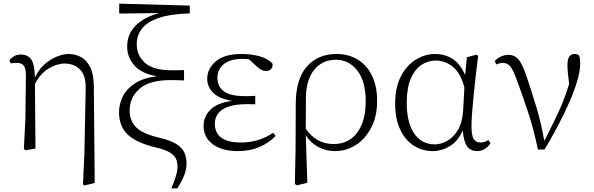

<svg xmlns="http://www.w3.org/2000/svg" viewBox="-20 -820 3277 1060"><path d="M438 198.2 445.8 29.8 453.1 -330.1Q454.6 -403.3 421.9 -436.3Q389.2 -469.2 335.9 -469.2Q293.5 -469.2 247.6 -441.2Q201.7 -413.1 172.9 -356L175.8 0L121.1 9.8L111.8 2L120.1 -161.1L123 -401.9Q123 -441.9 111.3 -457.5Q99.6 -473.1 71.8 -473.1Q57.1 -473.1 39.1 -470.2L32.2 -487.8Q41 -500 57.4 -509.5Q73.7 -519 97.2 -519Q131.3 -519 151.1 -493.7Q170.9 -468.3 172.9 -392.1Q192.9 -436 225.8 -464.8Q258.8 -493.7 294.4 -507.8Q330.1 -522 357.9 -522Q395.5 -522 427.2 -504.9Q459 -487.8 478.3 -448.5Q497.6 -409.2 498 -341.8L502.9 189.9L446.8 204.1Z M925.8 220.2Q941.9 182.6 950.9 153.1Q960 123.5 960 99.1Q960 77.1 952.1 57.9Q944.3 38.6 918.7 22.5Q893.1 6.3 839.8 -5.9Q731.9 -32.2 684.6 -77.6Q637.2 -123 637.2 -199.2Q637.2 -248 659.4 -290.3Q681.6 -332.5 728 -361.6Q774.4 -390.6 847.2 -398.9Q763.2 -412.6 722.7 -457.8Q682.1 -502.9 682.1 -562Q682.1 -633.3 730.7 -680.4Q779.3 -727.5 860.8 -748L638.2 -745.1V-799.8L1027.8 -789.1V-746.1Q921.9 -743.2 857.4 -721.2Q793 -699.2 763.9 -662.1Q734.9 -625 734.9 -576.2Q734.9 -513.2 781 -472.7Q827.1 -432.1 925.8 -432.1Q938 -432.1 958.7 -432.1Q979.5 -432.1 996.1 -433.1V-376Q975.1 -377 955.3 -377.4Q935.5 -377.9 922.9 -377.9Q805.2 -377.9 750.5 -330.1Q695.8 -282.2 695.8 -210Q695.8 -151.4 733.2 -115.7Q770.5 -80.1 861.8 -59.1Q923.3 -44.4 955.3 -23.7Q987.3 -2.9 998.5 23.4Q1009.8 49.8 1009.8 82Q1009.8 115.2 997.1 147.5Q984.4 179.7 959 220.2Z M1292 14.2Q1206.1 14.2 1155 -23.4Q1104 -61 1104 -125Q1104 -176.8 1141.8 -214.6Q1179.7 -252.4 1262.2 -263.2Q1190.4 -274.4 1157.2 -307.6Q1124 -340.8 1124 -384.8Q1124 -440.4 1171.1 -481.2Q1218.3 -522 1315.4 -522Q1364.7 -522 1411.4 -509.8Q1458 -497.6 1484.4 -469.2Q1487.3 -450.2 1476.8 -439.2Q1466.3 -428.2 1451.2 -428.2Q1436 -428.2 1424.8 -433.6Q1413.6 -439 1397.5 -453.1L1354 -493.2L1321.3 -495.1Q1251.5 -495.1 1215.8 -466.1Q1180.2 -437 1180.2 -390.1Q1180.2 -344.2 1214.8 -316.7Q1249.5 -289.1 1335.4 -289.1Q1346.7 -289.1 1358.9 -289.3Q1371.1 -289.6 1389.2 -291V-244.1Q1371.1 -244.6 1362.3 -244.9Q1353.5 -245.1 1346.2 -245.1Q1277.3 -245.1 1238 -230.2Q1198.7 -215.3 1182.4 -190.9Q1166 -166.5 1166 -138.2Q1166 -33.2 1311 -33.2Q1408.2 -33.2 1488.3 -86.9L1501.5 -69.8Q1467.3 -32.7 1414.3 -9.3Q1361.3 14.2 1292 14.2Z M1607.9 195.8 1611.8 4.9 1612.8 -246.1Q1612.8 -382.3 1673.6 -452.1Q1734.4 -522 1837.9 -522Q1903.3 -522 1953.9 -491.7Q2004.4 -461.4 2033.2 -403.6Q2062 -345.7 2062 -262.2Q2062 -178.2 2030 -116.2Q1998 -54.2 1945.1 -20Q1892.1 14.2 1829.1 14.2Q1780.3 14.2 1738 -8.1Q1695.8 -30.3 1668 -73.2L1676.8 189L1619.1 203.1ZM1668 -108.9Q1696.3 -68.4 1734.4 -46.6Q1772.5 -24.9 1821.8 -24.9Q1905.8 -24.9 1952.4 -88.1Q1999 -151.4 1999 -261.2Q1999 -372.1 1952.1 -431.2Q1905.3 -490.2 1835 -490.2Q1759.8 -490.2 1714.8 -434.8Q1669.9 -379.4 1668.9 -280.8Z M2369.6 14.2Q2310.1 14.2 2263.2 -16.6Q2216.3 -47.4 2189 -105.7Q2161.6 -164.1 2161.6 -247.1Q2161.6 -339.4 2194.1 -400.4Q2226.6 -461.4 2277.1 -491.7Q2327.6 -522 2381.8 -522Q2436.5 -522 2479 -494.6Q2521.5 -467.3 2547.9 -405.8L2557.6 -503.9L2609.9 -518.1L2619.6 -511.2Q2613.3 -460.9 2606.7 -404.3Q2600.1 -347.7 2594.7 -293.2Q2589.4 -238.8 2586.2 -194.1Q2583 -149.4 2583 -123Q2583 -70.3 2595.9 -51.8Q2608.9 -33.2 2632.8 -33.2Q2647 -33.2 2656.7 -37.1Q2666.5 -41 2676.8 -46.9L2688 -28.8Q2675.8 -10.3 2656.7 2Q2637.7 14.2 2613.8 14.2Q2578.6 14.2 2559.3 -11.5Q2540 -37.1 2534.7 -100.1Q2507.8 -39.1 2462.4 -12.5Q2417 14.2 2369.6 14.2ZM2543.9 -336.9Q2521.5 -420.4 2478 -453.1Q2434.6 -485.8 2385.7 -485.8Q2343.8 -485.8 2307.4 -462.2Q2271 -438.5 2248.3 -387.2Q2225.6 -335.9 2225.6 -252.9Q2225.6 -142.6 2266.8 -82.8Q2308.1 -22.9 2380.9 -22.9Q2414.1 -22.9 2448.5 -42Q2482.9 -61 2507.6 -101.8Q2532.2 -142.6 2536.6 -207Z M2949.7 5.9Q2926.8 -106.4 2894.5 -203.6Q2862.3 -300.8 2831.1 -383.8Q2812 -436.5 2796.6 -454.3Q2781.2 -472.2 2758.8 -472.2Q2735.8 -472.2 2719.7 -463.9L2711.9 -483.9Q2725.6 -499 2746.1 -508.1Q2766.6 -517.1 2786.1 -517.1Q2822.8 -517.1 2844.5 -489.3Q2866.2 -461.4 2887.7 -396Q2915 -316.4 2942.1 -225.6Q2969.2 -134.8 2984.9 -42Q3014.6 -100.1 3038.8 -149.2Q3063 -198.2 3083.5 -247.6Q3104 -296.9 3122.1 -356Q3117.2 -392.1 3115 -417.7Q3112.8 -443.4 3112.8 -461.9Q3112.8 -522 3152.8 -522Q3169.4 -522 3178.7 -511.2Q3183.1 -492.2 3183.1 -469.2Q3183.1 -428.2 3166.7 -373Q3150.4 -317.9 3122.6 -254.2Q3094.7 -190.4 3059.6 -124.3Q3024.4 -58.1 2986.8 4.9Z"/></svg>

Font: Source Han Serif TW ExtraLight
Style: Regular
Weight: 250
Designer: Ryoko NISHIZUKA Ë•øÂ°öÊ∂ºÂ≠ê (kana & ideographs); Frank Grie√ühammer (Latin, Greek & Cyrillic); Wenlong ZHANG Âº†ÊñáÈæô 
Foundry: Adobe
Version: Version 2.003;hotconv 1.1.1;makeotfexe 2.6.0